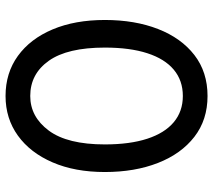

<svg xmlns="http://www.w3.org/2000/svg" viewBox="-58 -696 768 692"><g transform="rotate(-90 326.0 -350.0)"><path d="M326 14Q240 14 178.8 -33.5Q117.5 -81 84.8 -164.5Q52 -248 52 -356Q52 -464 86.8 -544.5Q121.5 -625 183.2 -669.5Q245 -714 326 -714Q409 -714 470.5 -669.5Q532 -625 566 -544.5Q600 -464 600 -356Q600 -248 567.5 -164.5Q535 -81 473.8 -33.5Q412.5 14 326 14ZM326 -75Q382 -75 421 -107.8Q460 -140.5 480.2 -203.2Q500.5 -266 500.5 -356Q500.5 -491 453 -558Q405.5 -625 326 -625Q251 -625 201.2 -558Q151.5 -491 151.5 -356Q151.5 -266 172 -203.2Q192.5 -140.5 231.5 -107.8Q270.5 -75 326 -75Z"/></g></svg>

Font: Cabin
Style: Regular
Weight: 400
Width: 4
Designer: Pablo Impallari
Foundry: Pablo Impallari. http://www.impallari.com Igino Marini. http://www.ikern.com
Version: Version 3.001